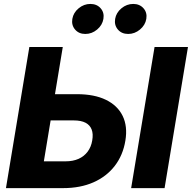

<svg xmlns="http://www.w3.org/2000/svg" viewBox="-20 -970 989 990"><path d="M199.2 -484.4H377Q466.3 -484.4 526.1 -455.3Q585.9 -426.3 612.3 -372.6Q638.7 -318.8 626.5 -245.1Q614.3 -169.9 571.8 -114.7Q529.3 -59.6 461.7 -29.8Q394 0 305.2 0H10.7L131.3 -727.5H303.7L206.1 -138.2H318.8Q356.4 -138.2 385 -150.9Q413.6 -163.6 431.9 -188Q450.2 -212.4 455.6 -246.1Q461.4 -279.3 452.6 -302.2Q443.8 -325.2 420.9 -337.2Q397.9 -349.1 360.4 -349.1H176.8ZM949.2 -727.5 828.6 0H656.2L776.9 -727.5ZM641.1 -794.9Q607.4 -794.9 587.9 -817.6Q568.4 -840.3 573.7 -872.6Q579.1 -904.8 606.2 -927.2Q633.3 -949.7 667 -949.7Q700.2 -949.7 720 -927.2Q739.7 -904.8 734.4 -872.6Q729 -840.3 701.7 -817.6Q674.3 -794.9 641.1 -794.9ZM419.9 -794.9Q386.7 -794.9 367.2 -817.6Q347.7 -840.3 353 -872.6Q358.4 -904.8 385.5 -927.2Q412.6 -949.7 445.8 -949.7Q479.5 -949.7 499 -927.2Q518.6 -904.8 513.2 -872.6Q507.8 -840.3 480.7 -817.6Q453.6 -794.9 419.9 -794.9Z"/></svg>

Font: Inter 16pt ExtraBold
Style: Italic
Weight: 800
Italic angle: -9.3988°
Version: Version 4.001;git-66647c0bb